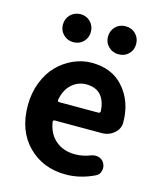

<svg xmlns="http://www.w3.org/2000/svg" viewBox="-120 -886 820 984"><g transform="rotate(15 290.0 -393.5)"><path d="M322.3 13.7Q201.2 13.7 122.6 -65.4Q43.9 -144.5 43.9 -279.3Q43.9 -344.7 65.9 -401.4Q87.9 -458 124.5 -495.1Q161.1 -532.2 208 -553.2Q254.9 -574.2 304.7 -574.2Q413.1 -574.2 473.6 -504.9Q539.1 -431.6 539.1 -320.3Q539.1 -286.1 512.7 -263.7Q485.4 -239.3 447.3 -239.3H196.3Q193.4 -239.3 190.4 -236.3Q187.5 -233.4 188.5 -229.5Q199.2 -166 240.2 -132.3Q281.2 -98.6 341.8 -98.6Q382.8 -98.6 421.9 -114.3Q433.6 -119.1 445.3 -119.1Q454.1 -119.1 461.9 -117.2Q483.4 -111.3 493.2 -92.8Q500 -80.1 500 -66.4Q500 -59.6 498 -52.7Q493.2 -31.2 473.6 -22.5Q399.4 13.7 322.3 13.7ZM186.5 -345.7Q185.5 -341.8 188 -338.9Q190.4 -335.9 194.3 -335.9H403.3Q407.2 -335.9 410.2 -338.9Q413.1 -341.8 413.1 -345.7Q410.2 -400.4 383.8 -430.2Q357.4 -460 306.6 -460Q262.7 -460 229.5 -430.2Q196.3 -400.4 186.5 -345.7ZM110.4 -724.6Q110.4 -756.8 131.8 -778.3Q153.3 -799.8 185.1 -799.8Q216.8 -799.8 237.8 -778.3Q258.8 -756.8 258.8 -724.6Q258.8 -694.3 237.8 -672.9Q216.8 -651.4 185.1 -651.4Q153.3 -651.4 131.8 -672.9Q110.4 -694.3 110.4 -724.6ZM423.8 -651.4Q392.6 -651.4 371.1 -672.9Q349.6 -694.3 349.6 -724.6Q349.6 -756.8 370.6 -778.3Q391.6 -799.8 423.8 -799.8Q457 -799.8 478 -778.3Q499 -756.8 499 -724.6Q499 -693.4 478 -672.4Q457 -651.4 423.8 -651.4Z"/></g></svg>

Font: Gen Jyuu GothicX Bold
Style: Bold
Weight: 700
Designer: Ryoko NISHIZUKA (kana &amp; ideographs); Paul D. Hunt (Latin, Greek &amp; Cyrillic); Wenlong ZHANG (bopomofo); Sandoll C
Version: Version 1.058.20140828